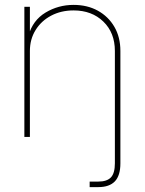

<svg xmlns="http://www.w3.org/2000/svg" viewBox="-20 -557 589 781"><path d="M344.7 204.1V181.6Q354 181.6 363.8 181.6Q373.5 181.6 379.9 181.6Q415 181.6 431.2 164.6Q447.3 147.5 447.3 107.4V0H469.7V107.4Q469.7 157.2 447.3 180.7Q424.8 204.1 379.9 204.1Q373.5 204.1 363.3 204.1Q353 204.1 344.7 204.1ZM101.6 -349.6V0H79.1V-529.3H101.6V-412.1H95.7Q113.3 -474.6 165.3 -505.9Q217.3 -537.1 279.3 -537.1Q335.4 -537.1 378.2 -513.4Q420.9 -489.7 445.3 -447.8Q469.7 -405.8 469.7 -349.6V0H447.3V-349.6Q447.3 -423.8 400.4 -469.2Q353.5 -514.6 279.3 -514.6Q228.5 -514.6 188.2 -493.4Q147.9 -472.2 124.8 -434.8Q101.6 -397.5 101.6 -349.6Z"/></svg>

Font: Inter 24pt Thin
Style: Regular
Weight: 250
Designer: Rasmus Andersson
Foundry: rsms
Version: Version 4.001;git-66647c0bb